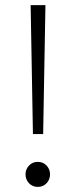

<svg xmlns="http://www.w3.org/2000/svg" viewBox="-20 -722 300 752"><path d="M109 -197 100 -702H158L149 -197ZM128 10Q107 10 93.5 -4.5Q80 -19 80 -39Q80 -59 93.5 -73.5Q107 -88 128 -88Q149 -88 162.5 -73.5Q176 -59 176 -39Q176 -19 162.5 -4.5Q149 10 128 10Z"/></svg>

Font: Outfit Thin ExtraLight
Style: Regular
Weight: 250
Version: Version 1.100;gftools[0.9.27]